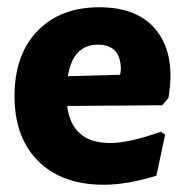

<svg xmlns="http://www.w3.org/2000/svg" viewBox="-20 -498 517 529"><path d="M266 11Q151 11 85.5 -54Q20 -119 20 -233Q20 -347 83 -412.5Q146 -478 254 -478Q363 -478 413.5 -411Q464 -344 444 -228L427 -208L165 -206Q178 -104 283 -104Q336 -104 423 -135L435 -127L411 -14Q331 11 266 11ZM250 -375Q181 -375 167 -288L311 -292L313 -306Q313 -375 250 -375Z"/></svg>

Font: Alegreya Sans SC ExtraBold
Style: Regular
Weight: 800
Designer: Juan Pablo del Peral
Foundry: Huerta Tipografica
Version: Version 2.007